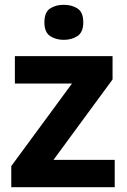

<svg xmlns="http://www.w3.org/2000/svg" viewBox="-20 -780 528 800"><path d="M458 0H27V-88L280 -432H42V-546H449V-449L203 -114H458ZM246 -760Q279 -760 303 -744.5Q327 -729 327 -687Q327 -646 303 -630Q279 -614 246 -614Q212 -614 188.5 -630Q165 -646 165 -687Q165 -729 188.5 -744.5Q212 -760 246 -760Z"/></svg>

Font: Noto Sans IKEA
Style: Bold
Weight: 600
Designer: Monotype Design Team
Foundry: Monotype Imaging Inc.
Version: Version 2.001